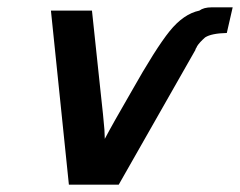

<svg xmlns="http://www.w3.org/2000/svg" viewBox="-20 -501 655 524"><path d="M119 -472H231Q238 -406 244.5 -344.5Q251 -283 254.5 -250.5Q258 -218 261 -190Q264 -162 265 -147Q266 -132 266 -122Q287 -162 338 -250Q405 -369 443 -416Q481 -463 524 -472Q536 -481 558 -481H615L599 -411Q557 -410 540 -399L541 -400Q524 -385 518 -375Q517 -372 513 -366H514L304 3H168Z"/></svg>

Font: Coval
Style: Medium Italic
Weight: 500
Foundry: Context Ltd
Version: Version 001.000